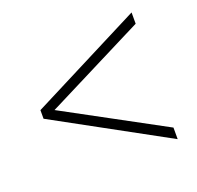

<svg xmlns="http://www.w3.org/2000/svg" viewBox="-85 -741 625 608"><g transform="rotate(-20 227.5 -436.5)"><path d="M416 -223V-262L81 -443L416 -612V-650L39 -458V-429Z"/></g></svg>

Font: Noto Sans Kannada UI Condensed ExtraLight
Style: Regular
Weight: 200
Width: 3
Designer: Jelle Bosma - Monotype Design Team
Foundry: Monotype Imaging Inc.
Version: Version 2.005